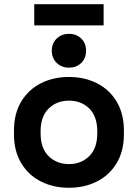

<svg xmlns="http://www.w3.org/2000/svg" viewBox="-20 -874 652 908"><path d="M306 14Q232 14 173 -16Q114 -46 80 -103Q46 -160 46 -240V-256Q46 -336 80 -393Q114 -450 173 -480Q232 -510 306 -510Q380 -510 439 -480Q498 -450 532 -393Q566 -336 566 -256V-240Q566 -160 532 -103Q498 -46 439 -16Q380 14 306 14ZM306 -98Q364 -98 402 -135.5Q440 -173 440 -243V-253Q440 -323 402.5 -360.5Q365 -398 306 -398Q248 -398 210 -360.5Q172 -323 172 -253V-243Q172 -173 210 -135.5Q248 -98 306 -98ZM306 -554Q272 -554 248.5 -576Q225 -598 225 -634Q225 -670 248.5 -692Q272 -714 306 -714Q341 -714 364 -692Q387 -670 387 -634Q387 -598 364 -576Q341 -554 306 -554ZM142 -754V-854H470V-754Z"/></svg>

Font: Space Grotesk
Style: Bold
Weight: 700
Designer: Florian Karsten
Foundry: Florian Karsten
Version: Version 2.000